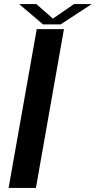

<svg xmlns="http://www.w3.org/2000/svg" viewBox="-20 -929 474 949"><path d="M22.5 0H157.5L296 -785H161.5ZM192.5 -808.5H280L433.5 -909H346L241.5 -837L159.5 -909H74.5Z"/></svg>

Font: Anybody Expanded Medium
Style: Italic
Weight: 500
Width: 7
Italic angle: -10°
Version: Version 1.113;gftools[0.9.25]